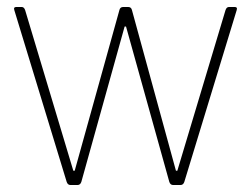

<svg xmlns="http://www.w3.org/2000/svg" viewBox="-20 -530 719 550"><path d="M202 0H182Q174 0 171 -9L21 -501Q18 -510 27 -510H42Q49 -510 52 -501L190 -41H194L322 -501Q324 -510 333 -510H347Q356 -510 358 -501L484 -41H488L626 -501Q629 -510 636 -510H652Q661 -510 658 -501L508 -9Q505 0 497 0H476Q468 0 465 -9L341 -454H337L213 -9Q210 0 202 0Z"/></svg>

Font: Rajdhani Light
Style: Regular
Weight: 300
Designer: Satya Rajpurohit, Jyotish Sonowal
Foundry: Indian Type Foundry
Version: Version 1.201;PS 1.0;hotconv 1.0.78;makeotf.lib2.5.61930; tt